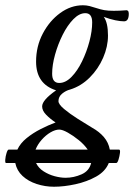

<svg xmlns="http://www.w3.org/2000/svg" viewBox="-118 -436 509 729"><path d="M-95 183Q-99 183 -98 170Q-97 157 -93 144.5Q-89 132 -85 132H-52Q-41 108 -17 88.5Q7 69 36.5 54Q66 39 93 29Q72 15 57 -0.5Q42 -16 42 -32Q42 -56 95 -93Q19 -117 19 -202Q19 -260 44.5 -308.5Q70 -357 110.5 -386.5Q151 -416 197 -416Q210 -416 222 -413Q234 -410 249 -405Q264 -400 278 -397.5Q292 -395 314 -395Q325 -395 337 -395.5Q349 -396 361 -397Q364 -398 367.5 -395Q371 -392 371 -384Q371 -355 353 -355Q340 -355 320 -359Q300 -363 276 -372Q292 -350 292 -301Q292 -259 273.5 -216.5Q255 -174 222.5 -141.5Q190 -109 148 -96Q132 -92 118 -80.5Q104 -69 104 -52Q104 -40 125.5 -22Q147 -4 177 15Q207 34 232 49Q259 64 276.5 84.5Q294 105 299 132H334Q339 132 337.5 144.5Q336 157 332 170Q328 183 323 183H295Q282 215 247 234.5Q212 254 168.5 263.5Q125 273 87 273Q53 273 21 262.5Q-11 252 -32.5 232Q-54 212 -60 183ZM107 -121Q131 -121 153.5 -144Q176 -167 193.5 -203Q211 -239 221.5 -278.5Q232 -318 232 -351Q232 -386 206 -386Q183 -386 160.5 -363Q138 -340 120 -304Q102 -268 91 -228.5Q80 -189 80 -156Q80 -121 107 -121ZM107 56Q92 56 74 66.5Q56 77 40.5 94.5Q25 112 17 132H215Q202 113 181 96Q160 79 139.5 67.5Q119 56 107 56ZM131 239Q162 239 191.5 226Q221 213 228 183H19Q28 202 47.5 214.5Q67 227 89.5 233Q112 239 131 239Z"/></svg>

Font: Junicode Two Beta Condensed
Style: Italic
Weight: 400
Width: 3
Italic angle: -9°
Version: Version 1.053; ttfautohint (v1.8.4)